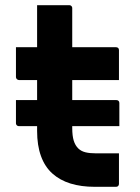

<svg xmlns="http://www.w3.org/2000/svg" viewBox="-20 -720 540 740"><path d="M41.5 -334.2H428.8Q433.9 -334.2 436.9 -331.2Q440 -328.2 440 -323.2Q440 -300.6 440 -279Q440 -257.3 440 -233.9H52.6Q49.6 -233.9 47 -235.4Q44.5 -236.9 43 -239.4Q41.5 -241.9 41.5 -244.9Q41.5 -268.3 41.5 -290Q41.5 -311.6 41.5 -334.2ZM41.5 -538H427.3Q432.5 -538 435.5 -535Q438.5 -532 438.5 -527Q438.5 -506.4 438.5 -488.1Q438.5 -469.7 438.5 -450.9Q438.5 -432.2 438.5 -411.5H52.9Q50.8 -411.5 48.7 -412.5Q46.6 -413.5 45 -415Q43.5 -416.5 42.5 -418.5Q41.5 -420.5 41.5 -422.5Q41.5 -443.2 41.5 -461.9Q41.5 -480.7 41.5 -499.1Q41.5 -517.4 41.5 -538ZM438.5 -129Q438.5 -99.5 438.5 -70Q438.5 -40.5 438.5 -11Q438.5 -6.7 435.6 -3.4Q432.7 0 427.5 0Q417.7 0 407.3 0Q396.8 0 386.4 0Q376 0 365.8 0Q355.7 0 344.9 0Q293 0 251.9 -12.6Q210.7 -25.3 181.8 -51.3Q152.9 -77.2 138 -118.3Q123 -159.3 123 -215.5Q123 -263.6 123 -311.7Q123 -359.8 123 -408Q123 -456.1 123 -503.9Q123 -551.8 123 -600.1Q123 -625.7 123 -650.2Q123 -674.7 123 -700Q154.4 -700 185.7 -700Q216.9 -700 247.4 -700Q250.4 -700 252.9 -698.5Q255.4 -697 256.9 -694.5Q258.4 -692 258.4 -689Q258.4 -631 258.4 -573.4Q258.4 -515.8 258.4 -457.8Q258.4 -399.8 258.4 -342.2Q258.4 -284.6 258.4 -226.6Q258.4 -196.5 264.2 -177.8Q270 -159 282.3 -147.3Q293.2 -137 309.6 -133Q326 -129 349.7 -129Q363.1 -129 375.8 -129Q388.4 -129 401.3 -129Q414.1 -129 427 -129Z"/></svg>

Font: Recursive Sans Linear Light
Style: Regular
Weight: 300
Version: Version 1.085